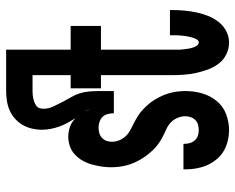

<svg xmlns="http://www.w3.org/2000/svg" viewBox="-92 -684 783 640"><g transform="rotate(-90 300.0 -363.5)"><path d="M187 8Q159 8 133 -2Q107 -12 89 -34Q71 -56 63.5 -82.5Q56 -109 56 -137V-144H141V-142Q141 -132 143.5 -123Q146 -114 152.5 -106.5Q159 -99 168 -96Q177 -93 187 -93Q196 -93 205 -95.5Q214 -98 220.5 -104.5Q227 -111 230 -120Q233 -129 233 -138Q233 -151 227.5 -164Q222 -177 212.5 -186Q203 -195 191 -200.5Q179 -206 167 -212Q155 -218 144 -225.5Q133 -233 123.5 -242.5Q114 -252 106 -262Q98 -272 91 -283.5Q84 -295 78.5 -307.5Q73 -320 69.5 -333Q66 -346 64.5 -359Q63 -372 63 -386Q63 -402 65.5 -418Q68 -434 72.5 -450Q77 -466 85 -480Q93 -494 105 -505.5Q117 -517 133 -522.5Q149 -528 165 -528Q182 -528 198.5 -522Q215 -516 227 -503Q219 -516 211.5 -529.5Q204 -543 199 -557Q194 -571 191 -586Q188 -601 188 -617Q188 -633 192 -649.5Q196 -666 204 -680Q212 -694 225 -705.5Q238 -717 253 -723.5Q268 -730 284.5 -732.5Q301 -735 317 -735H413V-647H317Q311 -647 304.5 -646.5Q298 -646 291.5 -644.5Q285 -643 279 -640.5Q273 -638 267.5 -634Q262 -630 260 -623.5Q258 -617 258 -611Q258 -594 265 -579Q272 -564 279.5 -549.5Q287 -535 295.5 -520.5Q304 -506 309 -491Q314 -476 315.5 -459Q317 -442 317 -426V-376H243Q243 -386 240.5 -396Q238 -406 231.5 -413Q225 -420 215 -423.5Q205 -427 196 -427Q186 -427 177 -424.5Q168 -422 161 -415.5Q154 -409 151 -400.5Q148 -392 148 -382Q148 -369 153.5 -356.5Q159 -344 168 -335Q177 -326 189 -320Q201 -314 212.5 -308Q224 -302 235 -295Q246 -288 256 -278.5Q266 -269 274 -259.5Q282 -250 289 -238.5Q296 -227 301.5 -214.5Q307 -202 310.5 -189Q314 -176 315.5 -163Q317 -150 317 -137Q317 -109 309.5 -82.5Q302 -56 284.5 -34Q267 -12 240.5 -2Q214 8 187 8ZM255 -456Q254 -462 251.5 -467.5Q249 -473 246 -478Q249 -473 251 -467.5Q253 -462 255 -456ZM479 8Q458 8 439.5 -1Q421 -10 408.5 -26.5Q396 -43 389 -62Q382 -81 377.5 -101Q373 -121 371.5 -141.5Q370 -162 370 -182V-419H326V-520H370V-735H455V-520H534V-419H455V-182Q455 -176 455 -170Q455 -164 455 -157.5Q455 -151 456 -145Q457 -139 457.5 -133Q458 -127 459.5 -121Q461 -115 463 -109.5Q465 -104 469 -98.5Q473 -93 479 -93Q485 -93 488.5 -98.5Q492 -104 494 -110Q496 -116 497.5 -122.5Q499 -129 500 -135Q501 -141 501.5 -147Q502 -153 502.5 -159.5Q503 -166 503 -172Q503 -178 503 -185V-189H587V-180Q587 -160 585 -139.5Q583 -119 579 -100Q575 -81 567.5 -62Q560 -43 547.5 -27Q535 -11 517 -1.5Q499 8 479 8Z"/></g></svg>

Font: Iosevka Extended
Style: Bold
Weight: 700
Width: 7
Monospace: yes
Designer: Belleve Invis
Foundry: Belleve Invis
Version: Version 32.5.0; ttfautohint (v1.8.4)